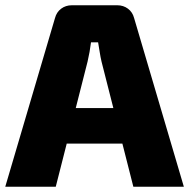

<svg xmlns="http://www.w3.org/2000/svg" viewBox="-25 -710 719 730"><path d="M421 -690Q444 -690 461.5 -677Q479 -664 485 -641L674 0H482L361 -476Q357 -493 354 -512.5Q351 -532 348 -549H321Q319 -532 315.5 -512.5Q312 -493 308 -476L187 0H-5L184 -641Q190 -664 207.5 -677Q225 -690 248 -690ZM516 -299V-164H153V-299Z"/></svg>

Font: Exo 2 ExtraBold
Style: Regular
Weight: 800
Designer: Natanael Gama
Foundry: Natanael Gama
Version: Version 2.010